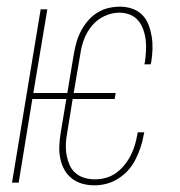

<svg xmlns="http://www.w3.org/2000/svg" viewBox="-20 -548 540 576"><path d="M263 8Q244 8 226.5 3Q209 -2 195 -13Q181 -24 172.5 -40Q164 -56 160.5 -74Q157 -92 158 -111Q159 -130 162 -149L179 -251H77L36 0H16L102 -520H122L80 -269H182L202 -389Q205 -406 210 -423Q215 -440 223.5 -456Q232 -472 244 -486Q256 -500 272 -510Q288 -520 305.5 -524Q323 -528 340 -528Q359 -528 376.5 -522Q394 -516 406.5 -503.5Q419 -491 425.5 -474Q432 -457 435 -439Q438 -421 437.5 -402Q437 -383 434 -364L432 -355H413L415 -363Q417 -379 418 -395.5Q419 -412 417 -428.5Q415 -445 409.5 -460Q404 -475 394.5 -486.5Q385 -498 370 -504Q355 -510 338 -510Q316 -510 294 -500Q272 -490 256.5 -471.5Q241 -453 232.5 -431Q224 -409 221 -386L201 -269H327L324 -251H198L181 -146Q178 -130 177.5 -113.5Q177 -97 180 -81.5Q183 -66 189 -52.5Q195 -39 206.5 -29Q218 -19 233 -14.5Q248 -10 265 -10Q281 -10 297.5 -14.5Q314 -19 328 -29Q342 -39 353 -52.5Q364 -66 372 -81.5Q380 -97 384.5 -112.5Q389 -128 392 -144L393 -151H413L411 -143Q408 -125 402 -107Q396 -89 387.5 -71.5Q379 -54 366 -39Q353 -24 336 -13Q319 -2 300.5 3Q282 8 263 8Z"/></svg>

Font: Iosevka Term Curly Thin
Style: Italic
Weight: 100
Italic angle: -9°
Designer: Belleve Invis
Foundry: Belleve Invis
Version: Version 32.3.0